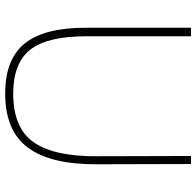

<svg xmlns="http://www.w3.org/2000/svg" viewBox="-28 -722 757 741"><g transform="rotate(90 350.5 -351.5)"><path d="M582 -710H613L614 -347Q615 -169 550 -81Q485 7 341 7Q209 7 148 -68Q87 -143 87 -305V-710H120V-306Q120 -155 172 -89.5Q224 -24 341 -24Q474 -24 529 -103Q584 -182 583 -346Z"/></g></svg>

Font: Livvic Thin
Style: Regular
Weight: 250
Designer: Jacques Le Bailly, Baron von Fonthausen
Version: Version 1.001; ttfautohint (v1.8.2)